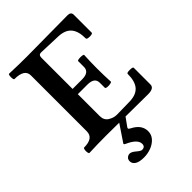

<svg xmlns="http://www.w3.org/2000/svg" viewBox="-263 -777 1138 1138"><g transform="rotate(-45 306.5 -207.5)"><path d="M41 3Q36 3 34 -8Q32 -19 34 -30.5Q36 -42 41 -42Q120 -42 120 -99V-567Q120 -621 36 -621Q31 -621 29.5 -632Q28 -643 29.5 -654.5Q31 -666 36 -666Q110 -663 182 -663Q268 -663 354.5 -664.5Q441 -666 526 -666Q554 -666 554 -641V-492Q554 -486 542 -484Q530 -482 517.5 -484Q505 -486 505 -492Q505 -554 479 -584Q453 -614 397 -616L258 -621Q238 -621 238 -597V-336H318Q378 -336 378 -381V-429Q378 -434 391 -435.5Q404 -437 416.5 -435.5Q429 -434 429 -429Q426 -374 426 -318Q426 -262 429 -206Q429 -202 416.5 -199.5Q404 -197 391 -198.5Q378 -200 378 -206V-248Q378 -292 318 -292H238V-108Q238 -74 263.5 -58Q289 -42 315 -42L423 -44Q479 -45 505.5 -75Q532 -105 532 -168Q532 -174 544.5 -175.5Q557 -177 570 -175.5Q583 -174 583 -168V-28Q583 3 532 3Q446 3 359 1.5Q272 0 186 0Q113 0 41 3ZM251 251Q211 251 192.5 238.5Q174 226 174 207Q174 191 184 182.5Q194 174 206 174Q221 174 243 193Q264 211 274 211Q300 211 300 186Q300 148 231 117Q221 113 221 108Q221 106 224 102L296 -5H349L308 52Q304 57 304 61Q304 67 317 73Q378 104 378 158Q378 187 359 208Q340 229 311 240Q282 251 251 251Z"/></g></svg>

Font: Junicode
Style: Bold
Weight: 700
Designer: Peter S. Baker
Version: Version 2.100; ttfautohint (v1.8.4)